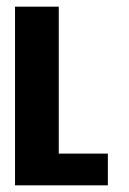

<svg xmlns="http://www.w3.org/2000/svg" viewBox="-20 -555 385 575"><path d="M156 -95H303V0H25V-535H156Z"/></svg>

Font: Montserrat arm Medium
Style: Regular
Weight: 500
Designer: Julieta Ulanovsky
Foundry: Julieta Ulanovsky
Version: Version 6.000;PS 006.000;hotconv 1.0.88;makeotf.lib2.5.64775